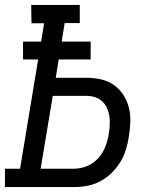

<svg xmlns="http://www.w3.org/2000/svg" viewBox="-30 -755 650 775"><path d="M-10 0V-74H51L124 -515H63V-587H136L148 -661H97L96 -735H292V-662H231L219 -587H336V-515H207L195 -441H319Q349 -441 378 -434.5Q407 -428 429.5 -412Q452 -396 467.5 -372.5Q483 -349 490 -321Q497 -293 496 -263Q495 -233 490 -203Q486 -176 478 -150Q470 -124 455 -100Q440 -76 419.5 -56Q399 -36 374 -23Q349 -10 322.5 -5Q296 0 269 0ZM134 -74H269Q295 -74 321 -84.5Q347 -95 366 -116Q385 -137 395 -162.5Q405 -188 409 -214Q412 -232 413 -250.5Q414 -269 411.5 -286Q409 -303 402 -318.5Q395 -334 383 -345.5Q371 -357 354.5 -362.5Q338 -368 319 -368H183Z"/></svg>

Font: Iosevka Etoile
Style: Italic
Weight: 400
Italic angle: -9°
Designer: Belleve Invis
Foundry: Belleve Invis
Version: Version 22.1.2; ttfautohint (v1.8.4)